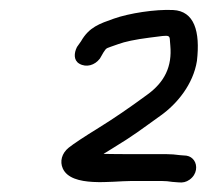

<svg xmlns="http://www.w3.org/2000/svg" viewBox="-20 -669 425 393"><path d="M191.9 -354C194.9 -355.9 202.8 -360.8 208.6 -364.3C256.3 -393.4 266.7 -402.4 309.3 -432.8C342.1 -456.2 375.5 -496.3 383.1 -544.3C390.1 -605.1 377.6 -646.4 334.3 -648.5C297.8 -650.3 243.9 -641.8 213.2 -630.9C183.7 -620.4 162.5 -613.7 145.7 -584.3L137.7 -573L137.2 -572C131.6 -560.6 130.3 -545.8 142.1 -538.8C156.8 -530 174.3 -535.8 184 -548.6L184.6 -549.3L191.8 -561.8C199.1 -572.7 196 -569.1 222.1 -578.7C235.2 -583.6 256.7 -588.2 285.6 -591.9C334.2 -598.1 326 -599.2 328.6 -575.9C332.5 -532.9 317.1 -500.8 280.7 -474.7C245 -448.4 212.3 -426.1 182.2 -407.5C151.5 -388.5 131.4 -375.3 120.6 -366.7C106.2 -355.1 102.1 -338.3 108.6 -324C126.4 -284.9 209.5 -298.5 247.7 -298.5H311.7C318.3 -298.5 325.6 -297.9 333.5 -296.6L334 -296.6L345.6 -295.7C354.3 -294.8 361.1 -296.3 368 -301.2C383.8 -312.5 384.2 -330.7 377.2 -340.7C373.9 -345.4 368.8 -349.2 362 -350.3L361.5 -350.4L348.5 -351.4C339.7 -352.7 329.5 -353.5 320.4 -353.5H256.4C229.9 -353.5 209.8 -353.6 191.9 -354Z"/></svg>

Font: MewTooHand
Style: BdWideIta
Weight: 400
Designer: Mew Too, Robert Jablonski
Version: Version 0.77